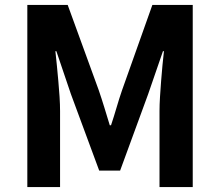

<svg xmlns="http://www.w3.org/2000/svg" viewBox="-20 -760 894 780"><path d="M91 -740H255L381 -394Q393 -359 404 -323Q415 -287 426 -251H431Q443 -287 453.5 -323Q464 -359 476 -394L599 -740H763V0H628V-309Q628 -335 630 -366.5Q632 -398 634.5 -430.5Q637 -463 640 -494.5Q643 -526 646 -552H642L582 -378L468 -67H383L268 -378L209 -552H205Q208 -526 211 -494.5Q214 -463 217 -430.5Q220 -398 222 -366.5Q224 -335 224 -309V0H91Z"/></svg>

Font: SpoqaHanSansJP-Bold
Style: Regular
Weight: 700
Designer: [Source Han Sans]
Ryoko NISHIZUKA  (kana & ideographs); Paul D. Hunt (Latin, Greek & Cyrillic); Wenlong ZHANG  (bopomofo
Foundry: Spoqa (http://bi.spoqa.com)
Version: Version 1.002.20150607